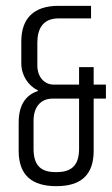

<svg xmlns="http://www.w3.org/2000/svg" viewBox="-20 -638 384 658"><path d="M251 -408V-348H164C134 -348 108 -372 108 -414V-492C108 -538 126 -575 181 -575H292V-618H180C95 -618 53 -574 53 -496V-421C53 -380 76 -345 110 -328V-326C69 -313 44 -279 44 -218V-121C44 -38 89 0 173 0C257 0 301 -38 301 -121V-300H343V-348H301V-408ZM95 -225C95 -269 118 -300 160 -300H251V-128C251 -67 221 -48 172 -48C125 -48 95 -66 95 -128Z"/></svg>

Font: Modon Arabic
Style: Regular
Weight: 400
Designer: Ahmedzaza
Foundry: Ahmedzaza
Version: Version 2.010